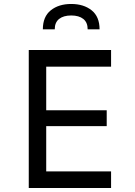

<svg xmlns="http://www.w3.org/2000/svg" viewBox="-20 -948 680 968"><path d="M213 -612V-392H518V-312H213V-84H540V0H125V-696H540V-612ZM339 -928Q402 -928 442 -896Q482 -864 482 -800H422Q422 -835 400 -852.5Q378 -870 339 -870Q300 -870 278 -852.5Q256 -835 256 -800H196Q196 -864 236 -896Q276 -928 339 -928Z"/></svg>

Font: AmikoRegular
Style: Regular
Weight: 400
Designer: Pablo Impallari, Rodrigo Fuenzalida, Andres Torresi
Foundry: Impallari Type
Version: Version 1.000; ttfautohint (v1.3)